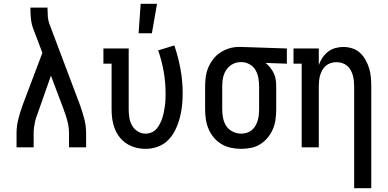

<svg xmlns="http://www.w3.org/2000/svg" viewBox="-20 -775 2040 1010"><path d="M67 0V-74Q67 -112 76.5 -149Q86 -186 99 -222L203 -497L156 -621Q146 -646 143 -673.5Q140 -701 140 -728V-735H230V-728Q230 -708 231.5 -688Q233 -668 240 -649L401 -222Q414 -186 423.5 -149Q433 -112 433 -74V0H343V-74Q343 -104 335.5 -134.5Q328 -165 317 -193V-194L248 -377L184 -195Q179 -180 173.5 -165.5Q168 -151 164.5 -135.5Q161 -120 159 -104.5Q157 -89 157 -74V0Z M746 8Q720 8 694.5 1.5Q669 -5 647 -19Q625 -33 609 -53.5Q593 -74 583.5 -98.5Q574 -123 570.5 -148.5Q567 -174 567 -200V-440H524V-520H657V-200Q657 -178 660.5 -156Q664 -134 674.5 -115Q685 -96 704.5 -84Q724 -72 745 -72Q762 -72 777.5 -78.5Q793 -85 803.5 -97.5Q814 -110 821.5 -124.5Q829 -139 834 -154.5Q839 -170 842 -186Q845 -202 847.5 -218.5Q850 -235 850.5 -251.5Q851 -268 851 -284Q851 -342 841 -399Q831 -456 812 -510L897 -536Q918 -475 929.5 -411.5Q941 -348 941 -284Q941 -251 937.5 -218.5Q934 -186 925.5 -154Q917 -122 902.5 -92Q888 -62 865 -38.5Q842 -15 810.5 -3.5Q779 8 746 8ZM709 -600 720 -755H806L779 -600Z M1249 8Q1222 8 1195.5 2.5Q1169 -3 1146 -16.5Q1123 -30 1105.5 -50.5Q1088 -71 1077.5 -95.5Q1067 -120 1063 -146.5Q1059 -173 1059 -200V-320Q1059 -346 1062.5 -371.5Q1066 -397 1076 -420.5Q1086 -444 1102 -464.5Q1118 -485 1139.5 -499Q1161 -513 1185.5 -520.5Q1210 -528 1236 -528H1250L1489 -520V-440L1377 -444Q1391 -433 1402 -419Q1413 -405 1420.5 -389Q1428 -373 1430.5 -355.5Q1433 -338 1433 -320V-200Q1433 -174 1429.5 -147.5Q1426 -121 1416 -97Q1406 -73 1389 -52Q1372 -31 1350 -17Q1328 -3 1302 2.5Q1276 8 1249 8ZM1249 -72Q1264 -72 1278.5 -76.5Q1293 -81 1304.5 -90.5Q1316 -100 1323.5 -113Q1331 -126 1335.5 -140.5Q1340 -155 1341.5 -170Q1343 -185 1343 -200V-320Q1343 -341 1339.5 -362.5Q1336 -384 1326 -403Q1316 -422 1297.5 -434Q1279 -446 1257 -448H1243Q1228 -448 1214 -442.5Q1200 -437 1188.5 -427.5Q1177 -418 1169 -405.5Q1161 -393 1156.5 -378.5Q1152 -364 1150.5 -349.5Q1149 -335 1149 -320V-200Q1149 -177 1153.5 -154Q1158 -131 1170.5 -112Q1183 -93 1204.5 -82.5Q1226 -72 1249 -72Z M1843 215V-320Q1843 -335 1841.5 -350Q1840 -365 1836 -379Q1832 -393 1824.5 -406.5Q1817 -420 1805.5 -429.5Q1794 -439 1779.5 -443.5Q1765 -448 1750 -448Q1735 -448 1720.5 -443.5Q1706 -439 1694.5 -429.5Q1683 -420 1675.5 -406.5Q1668 -393 1664 -379Q1660 -365 1658.5 -350Q1657 -335 1657 -320V0H1567V-440H1524V-520H1657V-433Q1664 -453 1676 -471Q1688 -489 1705 -502.5Q1722 -516 1743.5 -522Q1765 -528 1786 -528Q1810 -528 1833.5 -520.5Q1857 -513 1874.5 -496.5Q1892 -480 1903.5 -459Q1915 -438 1922 -415Q1929 -392 1931 -368Q1933 -344 1933 -320V215Z"/></svg>

Font: Iosevka Curly Slab Medium
Style: Regular
Weight: 500
Monospace: yes
Designer: Belleve Invis
Foundry: Belleve Invis
Version: Version 22.1.2; ttfautohint (v1.8.4)